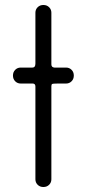

<svg xmlns="http://www.w3.org/2000/svg" viewBox="-20 -750 348 770"><path d="M154 0Q140 0 131 -9Q122 -18 122 -31V-403Q122 -415 111 -415H63Q50 -415 41 -424Q32 -433 32 -447Q32 -461 41 -470Q50 -479 63 -479H110Q122 -479 122 -495V-699Q122 -712 131 -721Q140 -730 154 -730Q168 -730 177 -721Q186 -712 186 -699V-492Q186 -480 198 -479H245Q258 -479 267 -470Q276 -461 276 -447Q276 -433 267 -424Q258 -415 245 -415H212Q192 -415 189 -413Q186 -411 186 -404V-31Q186 -18 177 -9Q168 0 154 0Z"/></svg>

Font: Gardens CM
Style: Regular
Weight: 400
Designer: Created by: Aleksander Shevchuk, 2010. Modifed by: Daren Olsen, 2020.
Foundry: High-Logic / FontCreator v.13.0.0 build 2663 (64-bit)
Version: Version 3.003 Ukrainian, initial release